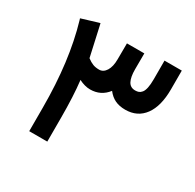

<svg xmlns="http://www.w3.org/2000/svg" viewBox="-141 -795 963 948"><g transform="rotate(30 340.5 -321.0)"><path d="M281.7 -437.5Q305.7 -437.5 320.8 -461.7Q335.9 -485.8 335.9 -528.3L336.4 -608.9V-618.7H346.2H425.8H435.5V-608.9L435.1 -528.3Q435.1 -483.9 447.3 -460.7Q459.5 -437.5 487.3 -437.5Q499 -437.5 507.3 -440.7Q515.6 -443.8 523.4 -453.1Q531.2 -462.4 535.4 -481.9Q539.6 -501.5 539.6 -530.8V-627.9V-637.7H549.3H628.4H638.2V-627.9V-530.8Q638.2 -435.1 599.9 -382.8Q561.5 -330.6 492.2 -330.6Q458.5 -330.6 433.8 -342.3Q409.2 -354 390.1 -378.9Q353 -330.6 292 -330.6Q261.7 -330.6 228 -347.7Q238.3 -262.7 238.3 -136.7V-11.7V-2H228.5H145H135.3V-11.7V-136.7Q135.3 -401.4 76.7 -600.6L73.7 -609.9L83 -612.8L163.1 -637.2L173.3 -640.1L175.8 -629.9L212.9 -462.9Q231 -449.2 246.1 -443.4Q261.2 -437.5 281.7 -437.5Z"/></g></svg>

Font: Shabnam Medium FD
Style: Medium-FD
Weight: 500
Foundry: DejaVu fonts team - Redesigned by Saber Rastikerdar - Based on Vazir font
Version: Version 5.0.0